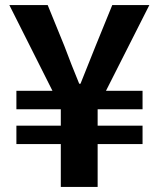

<svg xmlns="http://www.w3.org/2000/svg" viewBox="-20 -741 629 761"><path d="M221 0H367V-170H545V-243H367V-308H545V-381H400L572 -721H425L359 -559C339 -510 319 -460 299 -409H294C273 -459 254 -509 235 -559L169 -721H17L188 -381H45V-308H221V-243H45V-170H221Z"/></svg>

Font: Source Han Sans Old Style Bold
Style: Regular
Weight: 700
Designer: Ryoko NISHIZUKA (kana & ideographs); Paul D. Hunt (Latin, Greek & Cyrillic); Wenlong ZHANG (bopomofo); Sandoll Communica
Foundry: Adobe Systems Incorporated
Version: Version 1.004;PS 1.004;hotconv 1.0.81;makeotf.lib2.5.63406